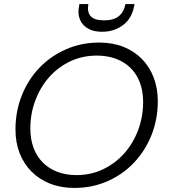

<svg xmlns="http://www.w3.org/2000/svg" viewBox="-20 -916 828 943"><path d="M755 -419Q755 -330 724 -252.5Q693 -175 638 -117Q583 -59 508 -26Q433 7 345 7Q279 7 226 -14Q173 -35 135 -73Q97 -111 76.5 -163.5Q56 -216 56 -280Q56 -369 87 -447Q118 -525 173 -582.5Q228 -640 303.5 -673.5Q379 -707 467 -707Q533 -707 586 -686Q639 -665 676.5 -627Q714 -589 734.5 -536Q755 -483 755 -419ZM129 -285Q129 -232 145 -189.5Q161 -147 190.5 -117.5Q220 -88 262 -72Q304 -56 355 -56Q427 -56 487 -85Q547 -114 590.5 -163Q634 -212 658.5 -277.5Q683 -343 683 -415Q683 -468 667 -510.5Q651 -553 621 -582.5Q591 -612 549 -627.5Q507 -643 456 -643Q384 -643 323.5 -614Q263 -585 220 -535.5Q177 -486 153 -421.5Q129 -357 129 -285ZM638 -882Q633 -857 621 -835Q609 -813 589 -796.5Q569 -780 542 -770Q515 -760 481 -760Q448 -760 424.5 -770Q401 -780 387 -796.5Q373 -813 368 -835.5Q363 -858 368 -883L370 -896H414Q407 -858 425 -837Q443 -816 491 -816Q539 -816 564 -837Q589 -858 596 -896H641Z"/></svg>

Font: SVN-Poppins Light
Style: Italic
Weight: 300
Italic angle: -10°
Designer: Ninad Kale (Devanagari), Jonny Pinhorn (Latin)
Foundry: Indian Type Foundry
Version: Version 3.002 2017; ttfautohint (v1.8.3)